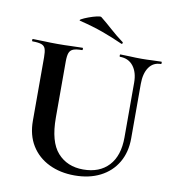

<svg xmlns="http://www.w3.org/2000/svg" viewBox="-88 -873 879 965"><g transform="rotate(10 351.5 -390.5)"><path d="M571 -497Q571 -550 546.5 -581.5Q522 -613 478 -613Q476 -613 476 -619Q476 -625 478 -625Q503 -625 529.5 -623.5Q556 -622 587 -622Q614 -622 640 -623.5Q666 -625 688 -625Q690 -625 690 -619Q690 -613 688 -613Q648 -613 626.5 -581.5Q605 -550 605 -497V-219Q605 -148 574 -95.5Q543 -43 487 -14.5Q431 14 356 14Q283 14 225.5 -14Q168 -42 135.5 -94.5Q103 -147 103 -221V-544Q103 -573 98 -587.5Q93 -602 77.5 -607.5Q62 -613 32 -613Q29 -613 29 -619Q29 -625 32 -625Q58 -625 90 -623.5Q122 -622 158 -622Q196 -622 228 -623.5Q260 -625 285 -625Q288 -625 288 -619Q288 -613 285 -613Q255 -613 240 -607Q225 -601 219.5 -586Q214 -571 214 -542V-256Q214 -133 263 -78Q312 -23 394 -23Q477 -23 524 -73.5Q571 -124 571 -218ZM473 -679Q422 -702 369.5 -721Q317 -740 251 -756Q241 -758 253.5 -765Q266 -772 287.5 -780Q309 -788 328.5 -792.5Q348 -797 352 -793Q382 -769 412 -742Q442 -715 477 -689Q481 -688 479.5 -682.5Q478 -677 473 -679Z"/></g></svg>

Font: Cormorant
Style: Bold
Weight: 700
Designer: Christian Thalmann (Catharsis Fonts)
Foundry: Catharsis Fonts
Version: Version 4.000